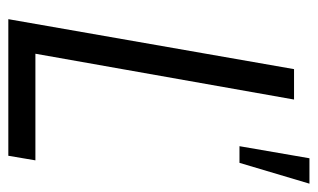

<svg xmlns="http://www.w3.org/2000/svg" viewBox="-171 -592 763 461"><g transform="rotate(90 210.5 -361.5)"><path d="M26 0 146 -686H219L109 -65H365L354 0ZM331 -555 360 -723H421L371 -555Z"/></g></svg>

Font: Archivo Condensed Light
Style: Italic
Weight: 300
Width: 3
Italic angle: -10°
Designer: Hector Gatti
Foundry: Omnibus-Type
Version: Version 2.001